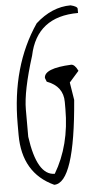

<svg xmlns="http://www.w3.org/2000/svg" viewBox="-59 -885 502 953"><g transform="rotate(-5 191.5 -408.0)"><path d="M330.1 -848.1Q363.8 -839.8 363.8 -828.1V-807.1Q158.2 -807.1 118.2 -616.2Q64 -443.8 64 -352.1V-216.8Q90.8 -22 179.2 -22Q259.8 -157.2 259.8 -337.9V-373Q259.8 -451.2 179.2 -481L171.9 -500Q171.9 -547.9 307.1 -554.2Q325.2 -554.2 340.8 -521L293 -466.8L307.1 -378.9Q273.9 32.2 171.9 32.2Q17.1 -39.1 17.1 -230V-284.2Q17.1 -571.8 154.8 -773.9Q236.8 -848.1 330.1 -848.1Z"/></g></svg>

Font: Loved by the King
Style: Regular
Weight: 400
Designer: Kimberly Geswein
Foundry: Kimberly Geswein
Version: Version 1.002 2006